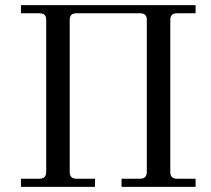

<svg xmlns="http://www.w3.org/2000/svg" viewBox="-20 -732 828 752"><path d="M62 0H352V-32H280C261 -32 253 -41 253 -59V-653C253 -672 261 -680 280 -680H528C547 -680 555 -672 555 -653V-59C555 -41 547 -32 528 -32H456V0H746V-32H674C655 -32 647 -41 647 -59V-653C647 -672 655 -680 674 -680H746V-712H62V-680H134C153 -680 161 -672 161 -653V-59C161 -41 153 -32 134 -32H62Z"/></svg>

Font: Old Standard
Style: Regular
Weight: 400
Designer: Alexey Kryukov <alexios@thessalonica.org.ru>
Version: Version 2.0